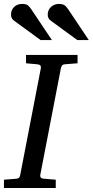

<svg xmlns="http://www.w3.org/2000/svg" viewBox="-35 -948 468 968"><path d="M292 -624Q282.2 -623 278.3 -618.4Q274.4 -613.8 272 -604L168 -65.9Q166.5 -58.6 170.4 -53.2Q174.3 -47.9 188 -46.9L246.1 -42V0H-15.1V-42L47.9 -46.9Q57.1 -47.9 61.3 -52.5Q65.4 -57.1 66.9 -65.9L170.9 -604Q172.4 -612.3 168.5 -617.7Q164.6 -623 151.9 -624L96.2 -628.9V-670.9H356V-628.9ZM169.4 -746.1 36.6 -843.3Q20.5 -854 20.5 -874.5Q20.5 -897.9 36.4 -913.1Q52.2 -928.2 76.7 -928.2Q96.7 -928.2 105.5 -921.1Q114.3 -914.1 122.6 -901.4L226.6 -746.1ZM354.5 -746.1 221.7 -843.3Q205.6 -854 205.6 -874.5Q205.6 -886.2 210 -896Q214.4 -905.8 221.9 -912.8Q229.5 -919.9 239.7 -924.1Q250 -928.2 261.7 -928.2Q281.7 -928.2 291 -921.1Q300.3 -914.1 308.6 -901.4L412.6 -746.1Z"/></svg>

Font: Charis SIL Phon
Style: Italic
Weight: 400
Italic angle: -11°
Foundry: SIL International
Version: Version 5.000